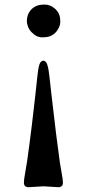

<svg xmlns="http://www.w3.org/2000/svg" viewBox="-20 -550 374 827"><path d="M83 0ZM230.5 256.3Q251 256.3 251 236.8Q251 224.6 246.6 201.4Q242.2 178.2 238.3 152.8Q227.1 68.8 221.2 23.4L201.2 -146.5Q196.3 -187.5 192.9 -220.5Q189.5 -253.4 183.8 -271Q178.2 -288.6 166.5 -288.6Q154.8 -288.6 149.4 -271Q144 -253.4 140.9 -221.2Q137.7 -189 133.3 -149.9Q114.7 15.1 107.4 66.4L96.7 145Q92.8 171.8 87.9 197.7Q83 223.6 83 236.8Q83 256.3 103.5 256.3L167.5 252.4ZM116.2 -411.1Q136.7 -389.2 161.6 -389.2Q186.5 -389.2 200 -396Q213.4 -402.8 222.2 -413.1Q239.7 -434.6 239.7 -456.1Q239.7 -477.5 233.9 -490Q228 -502.4 217.8 -511.7Q197.3 -530.3 173.1 -530.3Q148.9 -530.3 135.3 -523.7Q121.6 -517.1 112.8 -507.1Q104 -497.1 99.9 -484.9Q95.7 -472.7 95.7 -460Q95.7 -447.3 101.1 -434.1Q106.4 -420.9 116.2 -411.1Z"/></svg>

Font: Stoke
Style: Regular
Weight: 400
Designer: Nicole Fally
Foundry: Nicole Fally
Version: Version 1.002